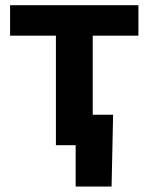

<svg xmlns="http://www.w3.org/2000/svg" viewBox="-20 -549 561 726"><path d="M191.4 0V-414.1H18.1V-529.3H503.4V-414.1H330.6V0ZM266.1 156.2V0H224.6V-115.2H407.7L401.9 156.2Z"/></svg>

Font: Inter Cardless Tabular Bold
Style: Bold
Weight: 700
Designer: Rasmus Andersson
Foundry: rsms
Version: Version 4.000;git-4fc901f